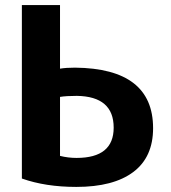

<svg xmlns="http://www.w3.org/2000/svg" viewBox="-20 -718 671 755"><path d="M66 -698H216V-448Q240 -452 275 -452Q582 -449 582 -214Q582 -100 504 -41.5Q426 17 280 17Q159 17 66 -16ZM427 -216Q427 -339 282 -341Q241 -341 216 -337V-105Q248 -97 281 -97Q427 -97 427 -216Z"/></svg>

Font: Repo
Style: Bold
Weight: 700
Designer: Stefan Peev
Foundry: Context Ltd
Version: Version 001.000